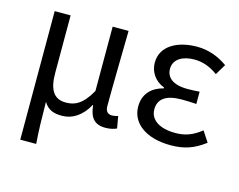

<svg xmlns="http://www.w3.org/2000/svg" viewBox="-103 -715 1335 1072"><g transform="rotate(15 564.5 -178.5)"><path d="M92 200H184C178 114 177 66 176 -41C202 2 237 11 282 11C341 11 394 -22 433 -92H435C442 -19 471 13 533 13C563 13 581 7 598 0L586 -69C572 -65 562 -63 552 -63C529 -63 513 -75 513 -106C513 -237 517 -396 519 -543H427V-171C377 -82 332 -66 283 -66C213 -66 184 -115 184 -210V-543H92Z M909 13C985 13 1041 -4 1107 -54L1067 -115C1016 -74 971 -60 918 -60C826 -60 771 -97 771 -158C771 -218 815 -250 905 -250C932 -250 958 -249 990 -247V-318C963 -316 943 -315 921 -315C834 -315 797 -350 797 -399C797 -455 849 -484 916 -484C966 -484 1010 -467 1052 -436L1089 -498C1039 -534 979 -557 913 -557C802 -557 706 -509 706 -410C706 -359 736 -310 792 -289V-284C730 -269 680 -227 680 -150C680 -49 774 13 909 13Z"/></g></svg>

Font: Noto Sans Mono CJK HK
Style: Regular
Weight: 400
Designer: Ryoko NISHIZUKA 西塚涼子 (kana, bopomofo & ideographs); Paul D. Hunt (Latin, Greek & Cyrillic); Sandoll Communications 산돌커뮤니
Foundry: Adobe
Version: Version 2.004;hotconv 1.0.118;makeotfexe 2.5.65603